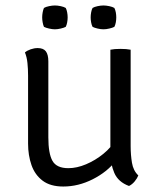

<svg xmlns="http://www.w3.org/2000/svg" viewBox="-20 -672 586 701"><path d="M457 -138.5Q457 -106.5 461.8 -77.8Q466.5 -49 485 -31.5Q481 -21 471.8 -9.8Q462.5 1.5 451 7Q411.5 -7.5 397.2 -41Q383 -74.5 383 -114.5V-490.5Q390 -492 399.5 -492.8Q409 -493.5 419.5 -493.5Q430.5 -493.5 440 -492.8Q449.5 -492 457 -490.5ZM82.5 -396Q82.5 -420 80.2 -442Q78 -464 71 -480.5Q79 -487.5 92 -492Q105 -496.5 117.5 -496.5Q138.5 -496.5 147.5 -484.5Q156.5 -472.5 156.5 -448V-170.5Q156.5 -111.5 171.5 -84.8Q186.5 -58 229.5 -58Q260.5 -58 294.2 -72.2Q328 -86.5 357.2 -110.2Q386.5 -134 403 -163V-85Q371 -44 318.5 -17.5Q266 9 211 9Q164 9 135.8 -12.2Q107.5 -33.5 95 -69.2Q82.5 -105 82.5 -147.5ZM134 -608.5Q134 -617.5 135.8 -627Q137.5 -636.5 140.5 -643Q147 -647 159 -649.5Q171 -652 180.5 -652Q190 -652 201.8 -649.5Q213.5 -647 220 -643Q223.5 -636.5 225.2 -627Q227 -617.5 227 -608.5Q227 -599.5 225.2 -590Q223.5 -580.5 220 -574Q213.5 -570.5 201.8 -567.8Q190 -565 180.5 -565Q171 -565 159 -567.8Q147 -570.5 140.5 -574Q137.5 -580.5 135.8 -590Q134 -599.5 134 -608.5ZM311 -608.5Q311 -617.5 312.8 -627Q314.5 -636.5 318 -643Q324.5 -647 336.2 -649.5Q348 -652 357.5 -652Q367.5 -652 379.2 -649.5Q391 -647 397.5 -643Q401 -636.5 402.8 -627Q404.5 -617.5 404.5 -608.5Q404.5 -599.5 402.8 -590Q401 -580.5 397.5 -574Q391 -570.5 379.2 -567.8Q367.5 -565 357.5 -565Q348 -565 336.2 -567.8Q324.5 -570.5 318 -574Q314.5 -580.5 312.8 -590Q311 -599.5 311 -608.5Z"/></svg>

Font: Signika Light Light
Style: Regular
Weight: 300
Version: Version 2.001